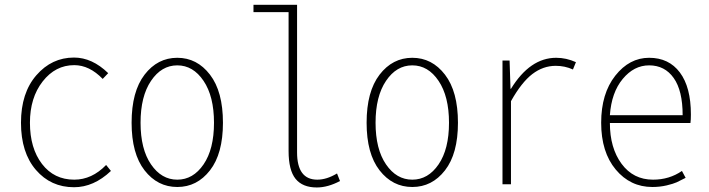

<svg xmlns="http://www.w3.org/2000/svg" viewBox="-20 -784 3015 817"><path d="M294.9 12.7Q196.3 12.7 132.8 -61Q69.3 -134.8 69.3 -261.7Q69.3 -388.7 134.8 -463.9Q200.2 -539.1 294.9 -539.1Q372.1 -539.1 440.4 -472.7L417 -448.2Q360.4 -506.8 295.9 -506.8Q215.8 -506.8 161.6 -437.5Q107.4 -368.2 107.4 -261.7Q107.4 -153.3 158.7 -86.4Q210 -19.5 295.9 -19.5Q371.1 -19.5 431.6 -82L452.1 -56.6Q378.9 12.7 294.9 12.7Z M540 -261.7Q540 -394.5 595.2 -466.3Q650.4 -538.1 734.4 -538.1Q818.4 -538.1 873.5 -466.3Q928.7 -394.5 928.7 -261.7Q928.7 -129.9 873.5 -59.1Q818.4 11.7 734.4 11.7Q650.4 11.7 595.2 -59.1Q540 -129.9 540 -261.7ZM622.6 -84.5Q667 -19.5 734.4 -19.5Q801.8 -19.5 846.2 -84.5Q890.6 -149.4 890.6 -261.7Q890.6 -374 846.2 -439.9Q801.8 -505.9 734.4 -505.9Q667 -505.9 622.6 -439.9Q578.1 -374 578.1 -261.7Q578.1 -149.4 622.6 -84.5Z M1328.1 13.7Q1267.6 13.7 1237.8 -22.9Q1208 -59.6 1208 -141.6V-732.4H1058.6V-763.7H1244.1V-135.7Q1244.1 -19.5 1330.1 -19.5Q1370.1 -19.5 1414.1 -45.9L1426.8 -13.7Q1375 13.7 1328.1 13.7Z M1540 -261.7Q1540 -394.5 1595.2 -466.3Q1650.4 -538.1 1734.4 -538.1Q1818.4 -538.1 1873.5 -466.3Q1928.7 -394.5 1928.7 -261.7Q1928.7 -129.9 1873.5 -59.1Q1818.4 11.7 1734.4 11.7Q1650.4 11.7 1595.2 -59.1Q1540 -129.9 1540 -261.7ZM1622.6 -84.5Q1667 -19.5 1734.4 -19.5Q1801.8 -19.5 1846.2 -84.5Q1890.6 -149.4 1890.6 -261.7Q1890.6 -374 1846.2 -439.9Q1801.8 -505.9 1734.4 -505.9Q1667 -505.9 1622.6 -439.9Q1578.1 -374 1578.1 -261.7Q1578.1 -149.4 1622.6 -84.5Z M2118.2 0V-526.4H2148.4L2152.3 -406.2H2154.3Q2235.4 -538.1 2346.7 -538.1Q2389.6 -538.1 2430.7 -519.5L2418 -488.3Q2383.8 -503.9 2344.7 -503.9Q2291 -503.9 2245.1 -468.8Q2199.2 -433.6 2154.3 -353.5V0Z M2755.9 11.7Q2662.1 11.7 2600.1 -62.5Q2538.1 -136.7 2538.1 -261.7Q2538.1 -385.7 2598.1 -461.9Q2658.2 -538.1 2742.2 -538.1Q2826.2 -538.1 2873 -475.6Q2919.9 -413.1 2919.9 -296.9Q2919.9 -273.4 2918 -260.7H2575.2Q2575.2 -154.3 2625 -86.9Q2674.8 -19.5 2758.8 -19.5Q2828.1 -19.5 2881.8 -56.6L2897.5 -27.3Q2873 -14.6 2859.4 -8.3Q2845.7 -2 2816.9 4.9Q2788.1 11.7 2755.9 11.7ZM2575.2 -293.9H2884.8Q2884.8 -398.4 2846.7 -452.1Q2808.6 -505.9 2742.2 -505.9Q2677.7 -505.9 2629.9 -448.2Q2582 -390.6 2575.2 -293.9Z"/></svg>

Font: Gen Shin Gothic Monospace ExtraLight
Style: Regular
Weight: 200
Designer: [Source Han Sans]
Ryoko NISHIZUKA  (kana & ideographs); Paul D. Hunt (Latin, Greek & Cyrillic); Wenlong ZHANG  (bopomofo
Version: Version 1.002.20150607